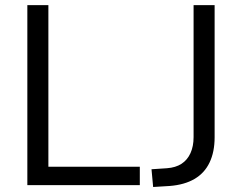

<svg xmlns="http://www.w3.org/2000/svg" viewBox="-20 -725 948 752"><path d="M87.1 0V-705H169.5V-71.9H527.6V0ZM579.8 7.4 573.4 -62.1 633.8 -66.1Q668.1 -68.6 691 -83.5Q714 -98.5 726.1 -125.3Q738.2 -152.1 738.2 -187.9V-705H820.6V-187.3Q820.6 -129.6 800.7 -88.3Q780.9 -46.9 741.6 -24Q702.4 -1.1 644.8 3.4Z"/></svg>

Font: Nunito Sans 12pt ExtraLight
Style: Regular
Weight: 200
Version: Version 3.101;gftools[0.9.27]